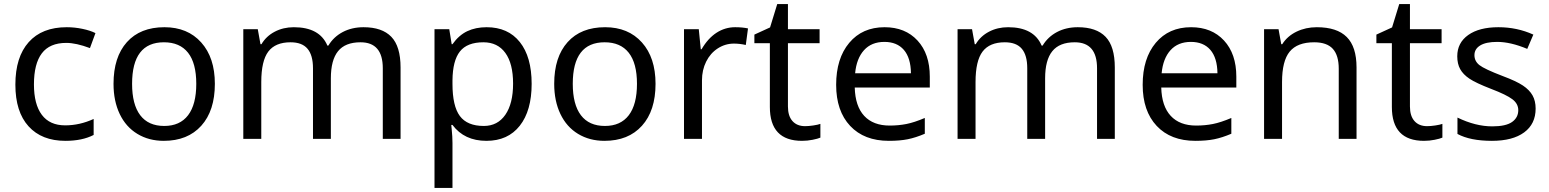

<svg xmlns="http://www.w3.org/2000/svg" viewBox="-20 -679 7575 939"><path d="M299.8 9.8Q184.1 9.8 119.6 -61.3Q55.2 -132.3 55.2 -265.1Q55.2 -399.9 120.4 -472.9Q185.5 -545.9 306.2 -545.9Q345.2 -545.9 383.5 -537.8Q421.9 -529.8 446.8 -517.1L419.9 -443.8Q352.1 -469.2 304.2 -469.2Q223.1 -469.2 184.6 -418.2Q146 -367.2 146 -266.1Q146 -168.9 184.6 -117.4Q223.1 -65.9 298.8 -65.9Q369.6 -65.9 438 -97.2V-19Q382.3 9.8 299.8 9.8Z M1030.8 -269Q1030.8 -137.7 964.4 -64Q897.9 9.8 780.8 9.8Q708 9.8 651.9 -24.2Q595.7 -58.1 565.4 -121.6Q535.2 -185.1 535.2 -269Q535.2 -399.9 600.6 -472.9Q666 -545.9 784.2 -545.9Q897.5 -545.9 964.1 -471.4Q1030.8 -397 1030.8 -269ZM626 -269Q626 -168 665.8 -115.5Q705.6 -63 783.2 -63Q859.9 -63 899.9 -115.5Q939.9 -168 939.9 -269Q939.9 -370.1 899.7 -421.1Q859.4 -472.2 781.7 -472.2Q626 -472.2 626 -269Z M1852.1 0V-345.2Q1852.1 -472.2 1743.2 -472.2Q1668.5 -472.2 1633.3 -428.7Q1598.1 -385.3 1598.1 -295.9V0H1510.7V-345.2Q1510.7 -408.7 1484.1 -440.4Q1457.5 -472.2 1400.9 -472.2Q1326.7 -472.2 1292.2 -426.8Q1257.8 -381.3 1257.8 -277.8V0H1169.9V-536.1H1240.7L1253.9 -462.9H1258.8Q1281.7 -502 1323.5 -523.9Q1365.2 -545.9 1417 -545.9Q1543 -545.9 1581.1 -456.1H1585.9Q1611.8 -499 1656.5 -522.5Q1701.2 -545.9 1757.8 -545.9Q1848.6 -545.9 1893.8 -499Q1939 -452.1 1939 -349.1V0Z M2358.9 9.8Q2251 9.8 2192.9 -67.9H2187L2189 -47.9Q2192.9 -9.8 2192.9 20V240.2H2105V-536.1H2177.2L2189 -462.9H2192.9Q2224.1 -506.8 2265.1 -526.4Q2306.2 -545.9 2359.9 -545.9Q2464.4 -545.9 2522.2 -473.4Q2580.1 -400.9 2580.1 -269Q2580.1 -137.7 2522 -64Q2463.9 9.8 2358.9 9.8ZM2344.2 -472.2Q2264.6 -472.2 2229.2 -427.2Q2193.8 -382.3 2192.9 -286.1V-269Q2192.9 -160.2 2229 -111.6Q2265.1 -63 2346.2 -63Q2413.6 -63 2451.4 -117.7Q2489.3 -172.4 2489.3 -270Q2489.3 -368.2 2451.4 -420.2Q2413.6 -472.2 2344.2 -472.2Z M3186 -269Q3186 -137.7 3119.6 -64Q3053.2 9.8 2936 9.8Q2863.3 9.8 2807.1 -24.2Q2751 -58.1 2720.7 -121.6Q2690.4 -185.1 2690.4 -269Q2690.4 -399.9 2755.9 -472.9Q2821.3 -545.9 2939.5 -545.9Q3052.7 -545.9 3119.4 -471.4Q3186 -397 3186 -269ZM2781.2 -269Q2781.2 -168 2821 -115.5Q2860.8 -63 2938.5 -63Q3015.1 -63 3055.2 -115.5Q3095.2 -168 3095.2 -269Q3095.2 -370.1 3054.9 -421.1Q3014.6 -472.2 2937 -472.2Q2781.2 -472.2 2781.2 -269Z M3575.2 -545.9Q3610.8 -545.9 3638.2 -540L3627.4 -459Q3597.7 -465.8 3569.3 -465.8Q3526.9 -465.8 3490.5 -442.4Q3454.1 -418.9 3433.6 -377.7Q3413.1 -336.4 3413.1 -286.1V0H3325.2V-536.1H3397.5L3407.2 -438H3411.1Q3441.9 -491.2 3483.9 -518.6Q3525.9 -545.9 3575.2 -545.9Z M3917.5 -62Q3934.6 -62 3957.5 -65.4Q3980.5 -68.8 3992.2 -73.2V-5.9Q3980 -0.5 3954.3 4.6Q3928.7 9.8 3902.3 9.8Q3745.1 9.8 3745.1 -155.8V-467.8H3669.4V-509.8L3746.1 -544.9L3781.2 -659.2H3833.5V-536.1H3988.3V-467.8H3833.5V-158.2Q3833.5 -111.8 3855.7 -86.9Q3877.9 -62 3917.5 -62Z M4327.1 9.8Q4206.5 9.8 4137.9 -63.2Q4069.3 -136.2 4069.3 -264.2Q4069.3 -393.1 4133.3 -469.5Q4197.3 -545.9 4306.2 -545.9Q4407.2 -545.9 4467.3 -480.7Q4527.3 -415.5 4527.3 -304.2V-251H4160.2Q4162.6 -159.7 4206.5 -112.3Q4250.5 -64.9 4331.1 -64.9Q4374 -64.9 4412.6 -72.5Q4451.2 -80.1 4502.9 -102.1V-24.9Q4458.5 -5.9 4419.4 2Q4380.4 9.8 4327.1 9.8ZM4305.2 -474.1Q4242.2 -474.1 4205.6 -433.6Q4168.9 -393.1 4162.1 -320.8H4435.1Q4434.1 -396 4400.4 -435.1Q4366.7 -474.1 4305.2 -474.1Z M5345.2 0V-345.2Q5345.2 -472.2 5236.3 -472.2Q5161.6 -472.2 5126.5 -428.7Q5091.3 -385.3 5091.3 -295.9V0H5003.9V-345.2Q5003.9 -408.7 4977.3 -440.4Q4950.7 -472.2 4894 -472.2Q4819.8 -472.2 4785.4 -426.8Q4751 -381.3 4751 -277.8V0H4663.1V-536.1H4733.9L4747.1 -462.9H4752Q4774.9 -502 4816.7 -523.9Q4858.4 -545.9 4910.2 -545.9Q5036.1 -545.9 5074.2 -456.1H5079.1Q5105 -499 5149.7 -522.5Q5194.3 -545.9 5251 -545.9Q5341.8 -545.9 5387 -499Q5432.1 -452.1 5432.1 -349.1V0Z M5826.2 9.8Q5705.6 9.8 5637 -63.2Q5568.4 -136.2 5568.4 -264.2Q5568.4 -393.1 5632.3 -469.5Q5696.3 -545.9 5805.2 -545.9Q5906.2 -545.9 5966.3 -480.7Q6026.4 -415.5 6026.4 -304.2V-251H5659.2Q5661.6 -159.7 5705.6 -112.3Q5749.5 -64.9 5830.1 -64.9Q5873 -64.9 5911.6 -72.5Q5950.2 -80.1 6002 -102.1V-24.9Q5957.5 -5.9 5918.5 2Q5879.4 9.8 5826.2 9.8ZM5804.2 -474.1Q5741.2 -474.1 5704.6 -433.6Q5668 -393.1 5661.1 -320.8H5934.1Q5933.1 -396 5899.4 -435.1Q5865.7 -474.1 5804.2 -474.1Z M6527.3 0V-342.8Q6527.3 -408.2 6498.3 -440.2Q6469.2 -472.2 6407.2 -472.2Q6324.7 -472.2 6287.4 -426.5Q6250 -380.9 6250 -277.8V0H6162.1V-536.1H6232.9L6246.1 -462.9H6251Q6275.9 -502.4 6320.8 -524.2Q6365.7 -545.9 6419.9 -545.9Q6518.6 -545.9 6566.4 -498Q6614.3 -450.2 6614.3 -349.1V0Z M6959.5 -62Q6976.6 -62 6999.5 -65.4Q7022.5 -68.8 7034.2 -73.2V-5.9Q7022 -0.5 6996.3 4.6Q6970.7 9.8 6944.3 9.8Q6787.1 9.8 6787.1 -155.8V-467.8H6711.4V-509.8L6788.1 -544.9L6823.2 -659.2H6875.5V-536.1H7030.3V-467.8H6875.5V-158.2Q6875.5 -111.8 6897.7 -86.9Q6919.9 -62 6959.5 -62Z M7490.2 -147.9Q7490.2 -72.8 7434.1 -31.5Q7377.9 9.8 7276.4 9.8Q7170.4 9.8 7107.9 -23.9V-104Q7196.3 -61 7278.3 -61Q7344.7 -61 7375 -82.5Q7405.3 -104 7405.3 -140.1Q7405.3 -171.9 7376.2 -193.8Q7347.2 -215.8 7272.9 -244.1Q7197.3 -273.4 7166.5 -294.2Q7135.7 -314.9 7121.3 -340.8Q7106.9 -366.7 7106.9 -403.8Q7106.9 -469.7 7160.6 -507.8Q7214.4 -545.9 7308.1 -545.9Q7399.4 -545.9 7479 -509.8L7449.2 -439.9Q7367.7 -474.1 7302.2 -474.1Q7247.6 -474.1 7219.2 -456.8Q7190.9 -439.5 7190.9 -409.2Q7190.9 -379.9 7215.3 -360.6Q7239.7 -341.3 7329.1 -307.1Q7396 -282.2 7428 -260.7Q7460 -239.3 7475.1 -212.4Q7490.2 -185.5 7490.2 -147.9Z"/></svg>

Font: NotoPenekeko
Style: Regular
Weight: 400
Designer: Monotype Design team
Foundry: Monotype Imaging Inc.
Version: Version 1.04